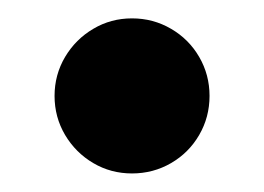

<svg xmlns="http://www.w3.org/2000/svg" viewBox="-20 -372 286 208"><path d="M39.1 -268.1Q39.1 -291 50.5 -310.3Q62 -329.6 81.1 -340.8Q100.1 -352.1 123 -352.1Q146 -352.1 165.3 -340.8Q184.6 -329.6 195.8 -310.3Q207 -291 207 -268.1Q207 -245.1 195.8 -225.8Q184.6 -206.5 165.3 -195.3Q146 -184.1 123 -184.1Q100.1 -184.1 81.1 -195.3Q62 -206.5 50.5 -225.8Q39.1 -245.1 39.1 -268.1Z"/></svg>

Font: Reddit Sans Fudge
Style: Bold
Weight: 700
Designer: Stephen Hutchings
Foundry: Reddit
Version: Version 1.013